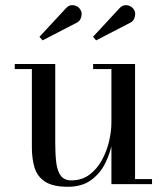

<svg xmlns="http://www.w3.org/2000/svg" viewBox="-20 -705 638 735"><path d="M240 10Q182 10 152.2 -9.8Q122.5 -29.5 112.2 -63.5Q102 -97.5 102 -141V-440.5H36.5V-460H191.5V-155.5Q191.5 -113.5 195.5 -81.8Q199.5 -50 212.8 -32.2Q226 -14.5 253 -14.5Q293.5 -14.5 322.8 -36.5Q352 -58.5 370.5 -92.8Q389 -127 397.8 -165.2Q406.5 -203.5 406.5 -235.5L418 -238Q418 -205 410.2 -162.5Q402.5 -120 383.2 -80.8Q364 -41.5 329 -15.8Q294 10 240 10ZM406.5 0V-440.5H336.5V-460H497V-19.5H562V0ZM143 -550.5 131 -564 232 -673Q242 -684 253 -685Q264 -686 273.8 -681Q283.5 -676 288 -667.5Q293 -659.5 292.5 -649.5Q292 -639.5 287.5 -631.2Q283 -623 274.5 -618.5ZM348 -550.5 336 -564 437 -673Q447 -684 458 -685Q469 -686 478.8 -681Q488.5 -676 493 -667.5Q498 -659.5 497.5 -649.5Q497 -639.5 492.5 -631.2Q488 -623 479.5 -618.5Z"/></svg>

Font: Bodoni Moda SC
Style: Regular
Weight: 400
Designer: Owen Earl
Foundry: indestructible type
Version: Version 2.005